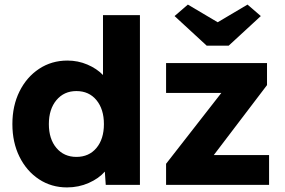

<svg xmlns="http://www.w3.org/2000/svg" viewBox="-20 -806 1244 837"><path d="M272 11Q204 11 150 -24.5Q96 -60 65 -122.5Q34 -185 34 -265Q34 -345 65 -407.5Q96 -470 150.5 -506Q205 -542 274 -542Q320 -542 361 -524.5Q402 -507 429 -479V-740H590V0H441L437 -58Q411 -28 367 -8.5Q323 11 272 11ZM313 -122Q368 -122 400.5 -161Q433 -200 433 -265Q433 -330 400.5 -369.5Q368 -409 313 -409Q259 -409 226 -369.5Q193 -330 193 -265Q193 -200 226 -161Q259 -122 313 -122ZM704 0V-92L945 -401H704V-531H1144V-435L912 -130H1153V0ZM881 -607 741 -736 799 -786 929 -709 1059 -786 1117 -736 977 -607Z"/></svg>

Font: Lexend Deca
Style: Bold
Weight: 700
Designer: Bonnie Shaver-Troup, Thomas Jockin
Foundry: Lexend
Version: Version 1.008; ttfautohint (v1.8.4.7-5d5b)